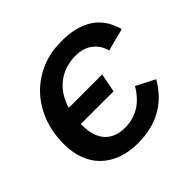

<svg xmlns="http://www.w3.org/2000/svg" viewBox="-171 -882 1076 1076"><g transform="rotate(-45 367.0 -344.0)"><path d="M347 10Q276 10 221 -10.5Q166 -31 127.5 -68.5Q89 -106 69 -159.5Q49 -213 49 -278V-284Q49 -374 78.5 -450Q108 -526 160.5 -581Q213 -636 285 -667Q357 -698 443 -698H453Q565 -698 637 -650.5Q709 -603 734 -507L600 -472Q586 -524 546 -554.5Q506 -585 448 -585Q360 -585 298.5 -537.5Q237 -490 212 -405H477L455 -293H196V-280Q196 -195 237.5 -149Q279 -103 357 -103Q487 -103 561 -229L672 -172Q568 10 347 10Z"/></g></svg>

Font: Libra Sans Modern
Style: Bold Italic
Weight: 700
Italic angle: -12°
Foundry: Stefan Peev, Context Ltd
Version: Version 1.000